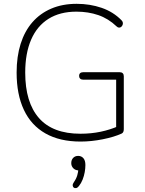

<svg xmlns="http://www.w3.org/2000/svg" viewBox="-20 -733 758 1005"><path d="M402 8Q293 8 218 -34.5Q143 -77 105 -158Q67 -239 67 -353Q67 -437 88 -503.5Q109 -570 149.5 -616.5Q190 -663 248.5 -688Q307 -713 381 -713Q451 -713 512 -692Q573 -671 616 -627Q622 -621 623 -614.5Q624 -608 621.5 -602Q619 -596 614 -592Q609 -588 602.5 -588.5Q596 -589 590 -595Q547 -636 494.5 -654Q442 -672 380 -672Q294 -672 234 -634.5Q174 -597 143 -525.5Q112 -454 112 -353Q112 -197 184 -115Q256 -33 401 -33Q457 -33 507 -43.5Q557 -54 600 -73L588 -35V-316H415Q405 -316 399.5 -321.5Q394 -327 394 -336Q394 -345 399.5 -350Q405 -355 415 -355H607Q617 -355 622.5 -349.5Q628 -344 628 -334V-57Q628 -49 625.5 -43Q623 -37 617 -34Q578 -16 518 -4Q458 8 402 8ZM393 241Q386 250 378.5 251.5Q371 253 366 249Q361 245 360.5 237.5Q360 230 367 220Q379 203 384.5 184.5Q390 166 390 150L393 159Q375 159 364 148Q353 137 353 121Q353 104 363 93.5Q373 83 389 83Q406 83 416.5 95Q427 107 427 131Q427 148 423.5 168Q420 188 412.5 207Q405 226 393 241Z"/></svg>

Font: Nunito ExtraLight ExtraLight
Style: Regular
Weight: 250
Version: Version 3.602